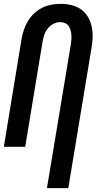

<svg xmlns="http://www.w3.org/2000/svg" viewBox="-24 -763 519 998"><path d="M220 215 344 -531Q346 -544 347 -557Q348 -570 347 -582.5Q346 -595 342.5 -607Q339 -619 332 -628.5Q325 -638 313.5 -643Q302 -648 289 -648Q271 -648 253.5 -639Q236 -630 224 -614.5Q212 -599 206 -581Q200 -563 197 -545L107 0H-4L88 -560Q92 -584 100 -607.5Q108 -631 121 -653Q134 -675 153 -693Q172 -711 195 -722.5Q218 -734 242.5 -738.5Q267 -743 291 -743Q320 -743 347 -736.5Q374 -730 396 -715Q418 -700 432 -677Q446 -654 452 -627.5Q458 -601 457.5 -572.5Q457 -544 452 -516L331 215Z"/></svg>

Font: Iosevka QP
Style: Bold Italic
Weight: 700
Italic angle: -9°
Designer: Belleve Invis
Foundry: Belleve Invis
Version: Version 20.0.0; ttfautohint (v1.8.4)